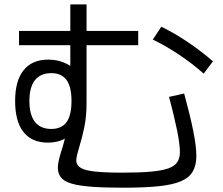

<svg xmlns="http://www.w3.org/2000/svg" viewBox="-20 -824 1040 894"><path d="M553 50Q464.3 50 405.7 45.5Q347.2 41 312.8 30.8Q278.3 20.5 263.8 2.1Q249.3 -16.3 249.3 -43.6Q249.3 -58 253.3 -75.6Q257.2 -93.2 264.4 -116.6Q274.2 -146.1 280.8 -173.7Q287.3 -201.3 290.2 -228.9L320.3 -216.1Q304.8 -189.3 274.5 -174.6Q244.3 -159.9 202.8 -159.9Q128.4 -159.9 89.4 -209.2Q50.4 -258.4 50.4 -353.5Q50.4 -448.1 90 -497.2Q129.7 -546.4 205.1 -546.4Q252.3 -546.4 290.8 -526.8Q329.3 -507.3 355.7 -470.7L307.4 -447.7V-803.6H383V-346.3Q383 -282 372.8 -232.7Q362.6 -183.4 350.1 -143.3Q343.9 -121.5 339.5 -104.8Q335.2 -88.2 335.2 -76.5Q335.2 -55.6 354.7 -43.1Q374.2 -30.5 421.8 -25.3Q469.5 -20.1 553 -20.1Q631.7 -20.1 683.4 -24.9Q735 -29.6 764.2 -40.1Q793.4 -50.5 805.6 -69.3Q817.7 -88.1 817.7 -115.5Q817.7 -133.4 814.4 -159.3Q811.1 -185.2 804.4 -217.7Q797.7 -250.2 788.3 -289.4Q779 -328.7 767 -372.9L837.5 -388.5Q851.5 -337.3 862.1 -293.7Q872.7 -250.1 879.9 -213.9Q887.1 -177.7 890.7 -148.8Q894.3 -119.9 894.3 -98.7Q894.3 -54.8 877.8 -25.8Q861.3 3.1 823.2 19.7Q785.1 36.2 718.9 43.1Q652.7 50 553 50ZM218.8 -223.6Q266.6 -223.6 289.7 -255.3Q312.9 -286.9 312.9 -353.5Q312.9 -419.9 289.7 -451.7Q266.6 -483.4 218.8 -483.4Q168.6 -483.4 142.8 -450.8Q116.9 -418.1 116.9 -353.5Q116.9 -289.2 142.8 -256.4Q168.6 -223.6 218.8 -223.6ZM68.6 -613.5V-680.1H623.5V-613.5ZM928.4 -481.1Q876.1 -527.6 813.8 -569.4Q751.4 -611.1 691.6 -639.6L731 -699.6Q790.5 -671.1 854 -628.3Q917.4 -585.6 971.5 -538.4Z"/></svg>

Font: M PLUS 1 Thin
Style: Regular
Weight: 100
Designer: Coji Morishita
Foundry: UNDERFOREST DESIGN
Version: Version 1.001